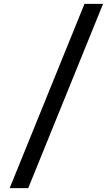

<svg xmlns="http://www.w3.org/2000/svg" viewBox="-20 -770 571 993"><path d="M30 203 417 -750H513L126 203Z"/></svg>

Font: Teachers Medium
Style: Regular
Weight: 500
Designer: Alfredo Marco Pradil, Chank Diesel
Version: Version 1.001